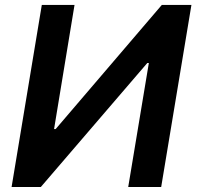

<svg xmlns="http://www.w3.org/2000/svg" viewBox="-20 -747 785 767"><path d="M26.3 0 147 -727.3H277.7L196 -231.5H202.4L626.4 -727.3H744.7L623.9 0H492.2L574.6 -495.4H568.5L143.1 0Z"/></svg>

Font: Inter P Semi Bold
Style: Italic
Weight: 600
Italic angle: 9.39999°
Designer: Rasmus Andersson
Foundry: rsms
Version: Version 3.018;git-588b23468